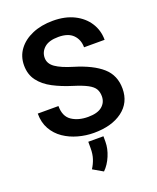

<svg xmlns="http://www.w3.org/2000/svg" viewBox="-174 -822 957 1174"><g transform="rotate(-20 305.0 -234.5)"><path d="M439.9 -184.6Q439.9 -211.9 428.5 -231.9Q417 -252 385.5 -269Q354 -286.1 293.9 -304.7Q227.5 -325.2 173.8 -353.3Q120.1 -381.3 88.6 -422.9Q57.1 -464.4 57.1 -523.9Q57.1 -582.5 90.1 -626.7Q123 -670.9 181.4 -695.8Q239.7 -720.7 315.4 -720.7Q394.5 -720.7 452.4 -691.9Q510.3 -663.1 542 -613.8Q573.7 -564.5 573.7 -502.9H439.9Q439.9 -552.2 408.7 -584.2Q377.4 -616.2 313.5 -616.2Q252 -616.2 221.7 -589.6Q191.4 -563 191.4 -523.9Q191.4 -485.8 228.3 -460.2Q265.1 -434.6 338.9 -412.6Q455.6 -377.4 515.1 -324.7Q574.7 -272 574.7 -185.5Q574.7 -94.2 504.9 -42.2Q435.1 9.8 318.8 9.8Q267.1 9.8 216.6 -4.2Q166 -18.1 125 -46.1Q84 -74.2 59.6 -117.2Q35.2 -160.2 35.2 -218.8H169.9Q169.9 -151.4 212.4 -122.8Q254.9 -94.2 318.8 -94.2Q379.9 -94.2 409.9 -119.4Q439.9 -144.5 439.9 -184.6ZM365.2 48.8V85Q365.2 128.9 345.7 175.5Q326.2 222.2 294.9 252.4L230 214.8Q247.1 188 256.8 158.7Q266.6 129.4 266.6 90.3V48.8Z"/></g></svg>

Font: Vazirmatn RD SemiBold
Style: Regular
Weight: 600
Designer: Saber Rastikerdar
Foundry: Saber Rastikerdar
Version: Version 32.102